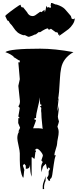

<svg xmlns="http://www.w3.org/2000/svg" viewBox="-20 -1047 535 1283"><path d="M142.1 -812.5 136.2 -811.5Q109.4 -819.8 95.7 -832Q82 -844.2 70.3 -862.3Q58.6 -880.4 46.4 -891.6L37.6 -906.7L28.8 -910.6L15.1 -939.5Q15.1 -944.3 49.8 -970.2Q84.5 -996.1 106.9 -1010.7L117.2 -1015.6Q117.7 -1014.6 118.9 -1010Q120.1 -1005.4 120.8 -1003.7Q121.6 -1002 123.8 -999.8Q126 -997.6 129.4 -997.6Q132.8 -997.6 134.3 -998.5L160.6 -965.8Q173.3 -939.5 197.8 -939.5Q207 -939.5 215.3 -944.8L249 -968.8L256.8 -965.8L276.9 -981.9L279.8 -964.8Q285.2 -980 290 -1008.3L296.4 -996.1L304.2 -999.5L317.4 -993.7L320.8 -1002.4L318.4 -1009.8L321.3 -1026.9H325.7Q330.6 -1026.9 340.3 -1021.7Q350.1 -1016.6 356 -1016.6H358.4Q395 -1004.9 413.1 -986.8Q419.4 -980.5 432.1 -965.1Q444.8 -949.7 453.6 -939.9L459 -922.4L469.2 -918.5L479.5 -924.3Q479.5 -904.3 466.1 -884.3Q452.6 -864.3 438.5 -852.8Q424.3 -841.3 401.9 -825.9Q379.4 -810.5 374.5 -806.6L377.4 -816.4L369.6 -814Q369.6 -820.8 366.7 -826.2Q361.8 -834.5 354 -830.6L320.3 -855Q312.5 -849.1 308.1 -849.1Q302.7 -848.1 300.3 -857.4Q286.6 -857.4 247.1 -831.5L239.3 -833L219.7 -817.4Q216.3 -817.9 212.9 -816.4Q195.3 -807.1 174.3 -801.3H171.4Q167 -801.3 157.2 -806.9Q147.5 -812.5 142.1 -812.5ZM294.9 138.7Q305.2 127 305.2 115.7V96.7L314.5 81.1L305.2 70.8L294.9 85.4L286.6 46.9Q269 63 266.8 67.4Q264.6 71.8 262.7 81.5Q260.7 91.3 256.3 104L254.9 70.8Q254.9 54.7 265.6 35.6L256.3 24.9L266.6 -6.3Q266.6 -17.1 251.2 -35.4Q235.8 -53.7 225.1 -53.7L210.9 -43.5H217.8L220.7 -31.7H216.8L210.9 13.7Q205.1 13.7 201.7 8.5Q198.2 3.4 191.4 3.4V133.8Q180.7 106.9 180.7 53.2Q179.2 68.8 172.9 75Q166.5 81.1 152.3 81.1V59.6L141.6 47.4L132.8 59.6L143.6 90.8L141.6 91.8L136.7 139.6L132.8 138.7Q112.3 101.6 112.3 21V-22.5Q112.3 -37.1 104 -73.7Q95.7 -110.4 95.7 -124.5Q95.7 -138.7 99.6 -151.9Q103.5 -165 110.4 -167H102.5L114.3 -193.4L101.6 -224.6L102.5 -257.8H112.3L102.5 -269L112.3 -325.7L102.5 -336.9Q113.3 -347.7 113.3 -371.1L102.5 -473.1L112.3 -517.6L102.5 -630.4H112.3V-642.6Q105.5 -642.6 91.6 -653.1Q77.6 -663.6 69.3 -665H74.2Q57.6 -683.6 15.6 -698.7Q45.9 -721.7 248.5 -721.7Q346.7 -721.7 470.7 -698.7Q401.9 -659.7 388.7 -591.8Q382.3 -559.1 380.9 -528.3Q375.5 -417 367.7 -383.3L372.1 -392.1Q371.6 -381.8 367.7 -350.6Q363.8 -319.3 363.8 -302.7Q363.8 -303.7 367.9 -319.6Q372.1 -335.4 372.1 -343.8V-312.5Q372.1 -312.5 366.7 -268.1Q366.7 -255.9 372.1 -235.8V-264.2L374 -235.8Q374 -231.4 363.8 -200.7Q372.1 -182.1 372.1 -164.8Q372.1 -147.5 366.9 -123.5Q361.8 -99.6 361.8 -88.4Q361.8 -77.1 352.5 -49.8Q343.3 -22.5 343.3 -9.3H353Q344.2 11.2 339.1 52.2Q334 93.3 329.3 120.8Q324.7 148.4 314.5 148.4V160.6L306.2 161.6L294.9 143.6ZM256.3 -348.6 252.4 -347.7Q246.6 -347.7 246.6 -379.4V-397Q244.6 -375.5 232.7 -329.6Q220.7 -283.7 220.7 -257.8L210.9 -258.3V-246.6H220.7Q220.7 -239.7 211.7 -217.3Q202.6 -194.8 201.2 -189.9H237.8Q261.2 -189.9 265.1 -184.1Q264.2 -195.8 261.7 -217.8Q256.3 -266.1 256.3 -291.5H257.8Q254.9 -292.5 254.9 -306.9Q254.9 -321.3 256.3 -325.7L246.6 -336.9L256.3 -339.8ZM284.7 160.6Q271.5 188 274.9 216.3H265.6V194.8Q265.6 183.6 274.4 160.9Q283.2 138.2 284.7 129.4ZM363.8 -376V-371.1H368.2Q366.2 -371.1 363.8 -376ZM256.3 -6.3V-9.3H257.8Q256.3 -9.3 256.3 -6.3Z"/></svg>

Font: Butcherman Caps
Style: Regular
Weight: 400
Version: Version 001.003